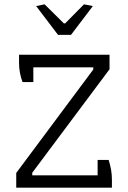

<svg xmlns="http://www.w3.org/2000/svg" viewBox="-20 -867 591 887"><path d="M147 -839 186 -847 275 -759H281L368 -847L409 -839L308 -706H248ZM55 -68 411 -546V-556H134V-488H84Q68 -532 68 -575V-614H486V-547L129 -69V-57H431V-128H482Q497 -81 497 -38V0H55Z"/></svg>

Font: Athiti
Style: Regular
Weight: 400
Designer: CadsonDemak Team
Foundry: CadsonDemak
Version: Version 1.033